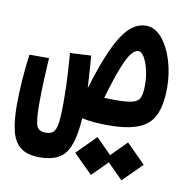

<svg xmlns="http://www.w3.org/2000/svg" viewBox="-72 -477 730 755"><g transform="rotate(10 293.0 -100.0)"><path d="M371.1 3.4Q343.3 3.4 316.9 1.2Q290.5 -1 267.1 -6.3Q261.2 92.8 231.4 133.5Q201.7 174.3 128.9 174.3Q78.6 174.3 51.8 153.1Q24.9 131.8 14.9 89.8Q4.9 47.9 4.9 -14.2Q4.9 -60.5 9 -116.2Q13.2 -171.9 19.5 -216.3H97.7Q94.7 -170.4 92.8 -123Q90.8 -75.7 90.8 -34.7Q90.8 30.8 98.4 52.7Q106 74.7 134.3 74.7Q153.8 74.7 164.6 65.9Q175.3 57.1 179.7 29.5Q184.1 2 184.1 -55.2Q184.1 -92.3 183.1 -121.6Q182.1 -150.9 180.2 -181.2Q178.2 -211.4 175.3 -250.5L259.3 -254.9Q261.7 -218.8 264.2 -187.7Q266.6 -156.7 268.1 -126.5Q313 -275.9 355.5 -342Q397.9 -408.2 451.2 -408.2Q487.8 -408.2 515.9 -374.8Q543.9 -341.3 559.6 -289.6Q575.2 -237.8 575.2 -182.6Q575.2 -115.2 556.9 -74.2Q538.6 -33.2 494.1 -14.9Q449.7 3.4 371.1 3.4ZM338.4 -100.1Q359.4 -99.1 382.3 -99.1Q430.2 -99.1 452.6 -105.5Q475.1 -111.8 481.4 -128.9Q487.8 -146 487.8 -177.7Q487.8 -208.5 481 -237.8Q474.1 -267.1 463.1 -285.9Q452.1 -304.7 439 -304.7Q426.3 -304.7 412.4 -288.3Q398.4 -272 380.6 -227.8Q362.8 -183.6 338.4 -100.1ZM461.4 207.5 400.4 146.5 339.4 207.5 263.7 132.3 339.4 56.2 400.4 117.7 461.4 56.2 537.1 132.3Z"/></g></svg>

Font: Cascadia Code NF
Style: Regular
Weight: 400
Monospace: yes
Designer: Aaron Bell
Foundry: Saja Typeworks
Version: Version 2404.023; ttfautohint (v1.8.4)